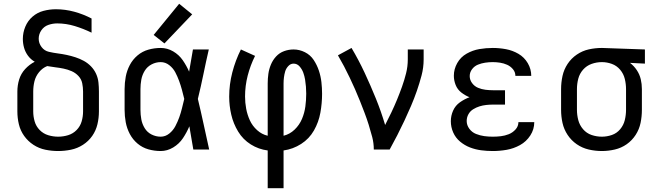

<svg xmlns="http://www.w3.org/2000/svg" viewBox="-20 -792 3496 1017"><path d="M288 8Q322 8 356 1Q390 -6 419.5 -25Q449 -44 468.5 -72Q488 -100 496 -133.5Q504 -167 504 -202V-307Q504 -331 501.5 -355Q499 -379 489 -401Q479 -423 462 -440.5Q445 -458 424 -469.5Q403 -481 380 -488.5Q357 -496 333.5 -501Q310 -506 286.5 -509Q263 -512 239 -517.5Q215 -523 200 -543Q185 -563 185 -587Q185 -611 199 -631.5Q213 -652 236 -660Q259 -668 283 -668Q330 -668 376 -654Q422 -640 465 -619V-694Q421 -717 373 -730Q325 -743 276 -743Q243 -743 210.5 -734.5Q178 -726 152.5 -704Q127 -682 114 -650.5Q101 -619 101 -586Q101 -562 107.5 -539Q114 -516 128.5 -496.5Q143 -477 164 -465Q135 -450 113 -426Q91 -402 81.5 -371Q72 -340 72 -307V-202Q72 -167 80 -133.5Q88 -100 108 -72Q128 -44 157 -25Q186 -6 220 1Q254 8 288 8ZM288 -68Q261 -68 235 -76Q209 -84 190 -103.5Q171 -123 163.5 -149Q156 -175 156 -202V-307Q156 -335 162.5 -361.5Q169 -388 187 -410Q205 -432 230 -442Q252 -438 273.5 -435.5Q295 -433 317 -428.5Q339 -424 359.5 -415Q380 -406 395.5 -389.5Q411 -373 415.5 -351Q420 -329 420 -307V-202Q420 -175 412.5 -149Q405 -123 386 -103.5Q367 -84 341 -76Q315 -68 288 -68Z M851 -562 998 -716 929 -772 794 -607ZM831 8Q866 8 897.5 -11Q929 -30 949 -60Q969 -90 983 -123Q993 -60 1004 0H1088Q1073 -67 1058.5 -134.5Q1044 -202 1028 -268Q1044 -333 1057.5 -399Q1071 -465 1086 -530H1002Q992 -472 982 -414V-412Q968 -444 948 -473Q928 -502 897 -520Q866 -538 831 -538Q798 -538 766 -529Q734 -520 708.5 -498.5Q683 -477 667.5 -447.5Q652 -418 646 -385.5Q640 -353 640 -320V-210Q640 -177 646 -144.5Q652 -112 667.5 -82.5Q683 -53 708.5 -31.5Q734 -10 766 -1Q798 8 831 8ZM831 -68Q806 -68 783 -79.5Q760 -91 746.5 -113Q733 -135 728.5 -160Q724 -185 724 -210V-320Q724 -345 728.5 -370Q733 -395 746.5 -417Q760 -439 783 -451Q806 -463 831 -463Q856 -463 876.5 -447Q897 -431 908.5 -409Q920 -387 928.5 -364Q937 -341 943.5 -317Q950 -293 956 -268Q950 -244 944 -219Q938 -194 929.5 -170.5Q921 -147 909 -124Q897 -101 876.5 -84.5Q856 -68 831 -68Z M1398 205H1482V5Q1532 -2 1575 -29.5Q1618 -57 1643 -101Q1668 -145 1677 -195Q1686 -245 1686 -295Q1686 -326 1682.5 -357Q1679 -388 1669 -418Q1659 -448 1641.5 -474.5Q1624 -501 1595 -515.5Q1566 -530 1535 -530Q1509 -530 1484.5 -521Q1460 -512 1442.5 -493Q1425 -474 1415 -450Q1405 -426 1401.5 -401Q1398 -376 1398 -350V-73Q1367 -80 1342 -102.5Q1317 -125 1303.5 -154.5Q1290 -184 1284 -216Q1278 -248 1278 -281Q1278 -337 1292 -391.5Q1306 -446 1331 -496L1256 -530Q1227 -472 1210.5 -408.5Q1194 -345 1194 -280Q1194 -232 1205 -184.5Q1216 -137 1241.5 -95Q1267 -53 1308.5 -27Q1350 -1 1398 5ZM1482 -73V-350Q1482 -366 1484 -382Q1486 -398 1490.5 -413.5Q1495 -429 1507 -442Q1519 -455 1535 -455Q1554 -455 1567 -440Q1580 -425 1586.5 -407Q1593 -389 1596 -370.5Q1599 -352 1600.5 -333.5Q1602 -315 1602 -296Q1602 -262 1597.5 -228Q1593 -194 1579.5 -162Q1566 -130 1540.5 -105.5Q1515 -81 1482 -73Z M1960 0H2044Q2065 -38 2084.5 -76Q2104 -114 2122 -152.5Q2140 -191 2157 -230.5Q2174 -270 2188 -310.5Q2202 -351 2213 -392.5Q2224 -434 2224 -477V-530H2140V-477Q2140 -440 2131 -404Q2122 -368 2109.5 -333Q2097 -298 2083 -264Q2069 -230 2053 -196.5Q2037 -163 2020 -130Q1999 -201 1971 -270Q1943 -339 1911.5 -406.5Q1880 -474 1842 -538L1770 -499Q1787 -470 1802.5 -440.5Q1818 -411 1832.5 -380.5Q1847 -350 1860.5 -319.5Q1874 -289 1886.5 -257.5Q1899 -226 1911 -194.5Q1923 -163 1933 -131Q1943 -99 1951.5 -66.5Q1960 -34 1960 0Z M2590 8Q2627 8 2664 1.5Q2701 -5 2734.5 -23.5Q2768 -42 2789 -74.5Q2810 -107 2810 -145H2726Q2726 -123 2710.5 -106Q2695 -89 2674.5 -81Q2654 -73 2633 -70.5Q2612 -68 2590 -68Q2567 -68 2545 -71Q2523 -74 2501.5 -82.5Q2480 -91 2466 -110Q2452 -129 2452 -151Q2452 -170 2461 -186.5Q2470 -203 2486 -213Q2502 -223 2519.5 -228.5Q2537 -234 2555.5 -236Q2574 -238 2592 -238H2655V-314H2592Q2572 -314 2551.5 -316.5Q2531 -319 2512 -327Q2493 -335 2480.5 -352Q2468 -369 2468 -389Q2468 -389 2468 -389Q2468 -389 2468 -389Q2468 -409 2480.5 -425.5Q2493 -442 2511.5 -449.5Q2530 -457 2550 -460Q2570 -463 2590 -463Q2609 -463 2628.5 -460Q2648 -457 2666 -449Q2684 -441 2697 -425.5Q2710 -410 2710 -390H2794Q2794 -426 2775.5 -457.5Q2757 -489 2726 -507Q2695 -525 2660 -531.5Q2625 -538 2590 -538Q2554 -538 2519 -532Q2484 -526 2452 -508Q2420 -490 2402 -458Q2384 -426 2384 -391Q2384 -366 2393.5 -342Q2403 -318 2423.5 -302Q2444 -286 2467 -277Q2440 -267 2416 -250Q2392 -233 2380 -206Q2368 -179 2368 -150Q2368 -119 2380.5 -90.5Q2393 -62 2417 -42Q2441 -22 2469.5 -11Q2498 0 2528.5 4Q2559 8 2590 8Z M3168 8Q3202 8 3236.5 0Q3271 -8 3299.5 -28Q3328 -48 3347 -77.5Q3366 -107 3373 -141Q3380 -175 3380 -210V-320Q3380 -347 3374 -372.5Q3368 -398 3353 -420.5Q3338 -443 3317 -459L3396 -455V-530L3169 -538H3168Q3133 -538 3099 -530.5Q3065 -523 3035.5 -503Q3006 -483 2986.5 -453.5Q2967 -424 2959.5 -389.5Q2952 -355 2952 -320V-210Q2952 -175 2959.5 -141Q2967 -107 2986.5 -77.5Q3006 -48 3035 -28Q3064 -8 3098.5 0Q3133 8 3168 8ZM3168 -68Q3140 -68 3113.5 -77Q3087 -86 3068.5 -107.5Q3050 -129 3043 -156Q3036 -183 3036 -210V-320Q3036 -348 3043 -375Q3050 -402 3068.5 -423Q3087 -444 3113.5 -453.5Q3140 -463 3168 -463Q3195 -463 3221 -453.5Q3247 -444 3265 -422.5Q3283 -401 3289.5 -374Q3296 -347 3296 -320V-210Q3296 -183 3289.5 -156Q3283 -129 3265 -107.5Q3247 -86 3221 -77Q3195 -68 3168 -68Z"/></svg>

Font: Iosevka SS01 Extended
Style: Regular
Weight: 400
Width: 7
Monospace: yes
Designer: Belleve Invis
Foundry: Belleve Invis
Version: Version 3.4.7; ttfautohint (v1.8.3)